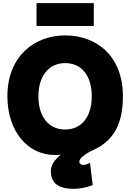

<svg xmlns="http://www.w3.org/2000/svg" viewBox="-20 -959 827 1220"><path d="M576 -794H212V-939H576ZM27 -347C27 -601 198 -734 394 -734C596 -734 761 -601 761 -347C761 -178 706 -67 577 -8C517 19 484 49 484 69C484 79 493 89 509 89C519 89 534 86 552 75L569 217C528 234 481 241 449 241C352 241 303 205 303 128C303 90 327 56 366 24C356 26 337 26 329 26C155 26 27 -126 27 -347ZM224 -347C224 -219 288 -136 394 -136C500 -136 563 -219 563 -347C563 -476 500 -558 394 -558C288 -558 224 -473 224 -347Z"/></svg>

Font: Repo Black
Style: Regular
Weight: 900
Designer: Stefan Peev
Foundry: Context Ltd
Version: Version 1.502